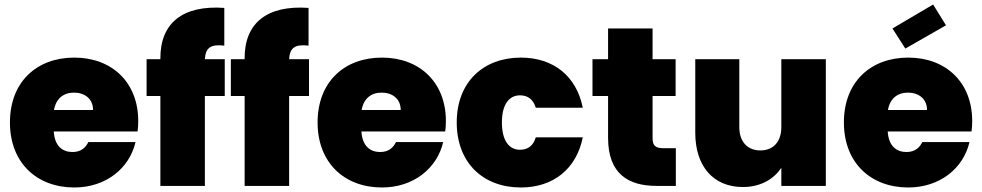

<svg xmlns="http://www.w3.org/2000/svg" viewBox="-20 -823 4348 850"><path d="M308 -413C353 -413 392 -387 392 -336H219C228 -387 261 -413 308 -413ZM371 -194C360 -171 340 -150 301 -150C257 -150 222 -176 218 -241H589C591 -256 592 -271 592 -287C592 -460 474 -568 309 -568C141 -568 24 -459 24 -281C24 -102 143 7 309 7C449 7 553 -78 580 -194Z M690 0H887V-398H975V-561H887C890 -612 913 -628 973 -621V-788C790 -801 690 -722 690 -566V-561H629V-398H690Z M1063 0H1260V-398H1348V-561H1260C1263 -612 1286 -628 1346 -621V-788C1163 -801 1063 -722 1063 -566V-561H1002V-398H1063Z M1670 -413C1715 -413 1754 -387 1754 -336H1581C1590 -387 1623 -413 1670 -413ZM1733 -194C1722 -171 1702 -150 1663 -150C1619 -150 1584 -176 1580 -241H1951C1953 -256 1954 -271 1954 -287C1954 -460 1836 -568 1671 -568C1503 -568 1386 -459 1386 -281C1386 -102 1505 7 1671 7C1811 7 1915 -78 1942 -194Z M2002 -281C2002 -102 2119 7 2286 7C2429 7 2532 -75 2560 -215H2352C2341 -178 2317 -160 2282 -160C2234 -160 2202 -200 2202 -281C2202 -361 2234 -401 2282 -401C2319 -401 2341 -381 2352 -346H2560C2532 -487 2429 -568 2286 -568C2119 -568 2002 -459 2002 -281Z M2672 -213C2672 -52 2763 0 2887 0H2972V-167H2915C2882 -167 2869 -179 2869 -210V-398H2971V-561H2869V-697H2672V-561H2603V-398H2672Z M3636 -561H3439V-260C3439 -195 3403 -157 3346 -157C3290 -157 3253 -195 3253 -260V-561H3058V-235C3058 -87 3138 5 3269 5C3349 5 3407 -32 3439 -80V0H3636Z M4000 -413C4045 -413 4084 -387 4084 -336H3911C3920 -387 3953 -413 4000 -413ZM4063 -194C4052 -171 4032 -150 3993 -150C3949 -150 3914 -176 3910 -241H4281C4283 -256 4284 -271 4284 -287C4284 -460 4166 -568 4001 -568C3833 -568 3716 -459 3716 -281C3716 -102 3835 7 4001 7C4141 7 4245 -78 4272 -194ZM4111 -803 3931 -697 3988 -608 4168 -711Z"/></svg>

Font: SVN-Poppins ExtraBold
Style: Regular
Weight: 800
Designer: Ninad Kale (Devanagari), Jonny Pinhorn (Latin)
Foundry: Indian Type Foundry
Version: Version 3.002 2017; ttfautohint (v1.8.3)